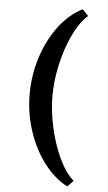

<svg xmlns="http://www.w3.org/2000/svg" viewBox="-66 -850 622 1110"><g transform="rotate(5 245.5 -295.0)"><path d="M402 184C371 157 342 116 317 63C267 -42 237 -181 237 -295C237 -353 244 -414 258 -477C272 -540 292 -599 317 -652C342 -705 371 -746 402 -773L368 -809C319 -785 274 -747 234 -695C154 -591 105 -446 105 -295C105 -221 116 -150 139 -81C184 58 268 167 368 219Z"/></g></svg>

Font: Be Vietnam
Style: Bold
Weight: 700
Designer: Gabriel Lam
Foundry: TypeRant
Version: Version 4.000